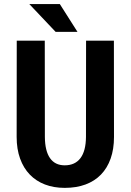

<svg xmlns="http://www.w3.org/2000/svg" viewBox="-20 -910 640 940"><path d="M537.6 -710.9 538.1 -239.7Q538.1 -180.2 521.7 -133.8Q505.4 -87.4 474.4 -55.4Q443.4 -23.4 398.7 -6.8Q354 9.8 296.9 9.8Q243.2 9.8 200 -6.8Q156.7 -23.4 126 -55.2Q95.2 -86.9 78.4 -133.5Q61.5 -180.2 61.5 -239.7L62 -710.9H199.2L199.7 -239.7Q200.2 -170.9 224.9 -135.7Q249.5 -100.6 296.9 -100.6Q347.2 -100.6 373.8 -135.7Q400.4 -170.9 400.9 -239.7L401.4 -710.9ZM359.4 -753.9H252.4L123.5 -890.1H272.9Z"/></svg>

Font: Roboto Mono
Style: Bold
Weight: 700
Designer: Google
Version: Version 2.000985; 2015; ttfautohint (v1.3)